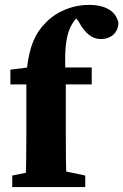

<svg xmlns="http://www.w3.org/2000/svg" viewBox="-20 -756 499 776"><path d="M29.5 0H324.5V-46.5L230.3 -66.5H128.1L29.5 -46.5V0ZM83.5 0H248.9C246.9 -70 245.9 -140 245.9 -210V-432.1C237.6 -575.3 248.2 -641.2 292 -684.9C307 -699.9 326.6 -709.9 347.4 -709.9C359.4 -709.9 373.2 -703.9 381.3 -696.5L370.6 -725.7L272.9 -703.6L297.3 -669.5C324.9 -619 353.4 -598.2 387.1 -598.2C431.7 -598.2 458.1 -626.5 458.6 -664.5C446.5 -718.4 394.8 -736.3 339.1 -736.3C281.1 -736.3 215.4 -715.1 166.4 -666.1C121.6 -621.4 98.7 -569 88.3 -474.6L86.5 -460.7L140.8 -489.4L22 -474.4V-414.8H86.5V-210C86.5 -140 85.5 -70 83.5 0ZM166.9 -414.8H350.7V-483.4H166.9V-414.8Z"/></svg>

Font: Source Serif Variable
Style: Regular
Weight: 389
Designer: Frank Grießhammer
Foundry: Adobe Systems Incorporated
Version: Version 3.001;hotconv 1.0.111;makeotfexe 2.5.65597